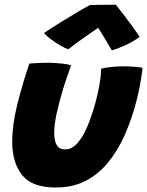

<svg xmlns="http://www.w3.org/2000/svg" viewBox="-20 -784 640 834"><path d="M419.5 -485.5Q435 -490 462.2 -493Q489.5 -496 514.5 -496Q535 -496 559.8 -494.2Q584.5 -492.5 599.5 -489.5Q595 -452 588 -414Q581 -376 571 -339Q551 -263 521 -196Q491 -129 449.2 -78Q407.5 -27 351.5 1.8Q295.5 30.5 222.5 30.5Q118.5 30.5 75.8 -23.8Q33 -78 33 -168.5Q33 -242 55.2 -330.8Q77.5 -419.5 107.5 -508Q123 -509.5 146.8 -510.5Q170.5 -511.5 190 -511.5Q218.5 -511 246.2 -508.2Q274 -505.5 289 -500.5Q271 -452 254.2 -397.8Q237.5 -343.5 226.5 -293.2Q215.5 -243 215.5 -205.5Q215.5 -172.5 226.5 -153.8Q237.5 -135 262.5 -135Q292.5 -135 316.8 -162.8Q341 -190.5 359.8 -235.5Q378.5 -280.5 393 -332.5Q405 -375.5 411.8 -414Q418.5 -452.5 419.5 -485.5ZM483.5 -763.5Q497.5 -745.5 516.8 -720.5Q536 -695.5 554.8 -669.8Q573.5 -644 586.5 -624Q560 -604 525.8 -588.2Q491.5 -572.5 466 -565Q450.5 -592 432.8 -620.8Q415 -649.5 406.5 -663Q393 -654 370.5 -638.5Q348 -623 323 -605Q298 -587 276.5 -570Q262.5 -574.5 242 -586.5Q221.5 -598.5 201.8 -613Q182 -627.5 171 -640.5Q207.5 -665 247.5 -689.8Q287.5 -714.5 320.8 -734Q354 -753.5 370.5 -762Q380 -762.5 402.5 -762.8Q425 -763 448.2 -763.2Q471.5 -763.5 483.5 -763.5Z"/></svg>

Font: Grandstander ExtraBold
Style: Italic
Weight: 800
Italic angle: -15°
Designer: Tyler Finck
Foundry: Etcetera Type Co
Version: Version 1.200; ttfautohint (v1.8.3)